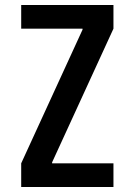

<svg xmlns="http://www.w3.org/2000/svg" viewBox="-20 -750 540 770"><path d="M65 0V-95L311 -631V-635H65V-730H435V-635L189 -99V-95H435V0Z"/></svg>

Font: M PLUS Code Latin Medium
Style: Regular
Weight: 500
Designer: Coji Morishita
Foundry: UNDERFOREST DESIGN
Version: Version 1.002; ttfautohint (v1.8.3)